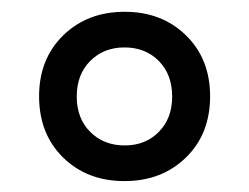

<svg xmlns="http://www.w3.org/2000/svg" viewBox="-20 -734 434 334"><path d="M197 -713.5Q261.5 -713.5 303.5 -672.5Q345.5 -631.5 345.5 -566.5Q345.5 -501 303.5 -460Q261.5 -419 196.5 -419Q131.5 -419 89.8 -460Q48 -501 48 -566.5Q48 -631.5 90 -672.5Q132 -713.5 197 -713.5ZM197 -481Q233 -481 256.2 -504.5Q279.5 -528 279.5 -566Q279.5 -604.5 256.2 -628Q233 -651.5 196.5 -651.5Q160.5 -651.5 137 -628Q113.5 -604.5 113.5 -566Q113.5 -528 137 -504.5Q160.5 -481 197 -481Z"/></svg>

Font: Newsreader 7pt Medium
Style: Regular
Weight: 500
Designer: Hugues Gentile
Foundry: Production Type
Version: Version 1.003